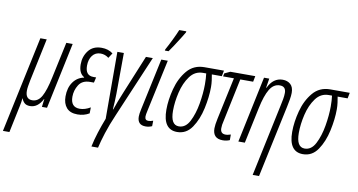

<svg xmlns="http://www.w3.org/2000/svg" viewBox="-142 -1030 2827 1515"><g transform="rotate(10 1271.5 -272.5)"><path d="M2 240 47 25Q55 -12 57 -39H59Q66 -18 81.5 -4Q97 10 126 10Q188 10 226 -64H228L220 0H261L373 -531H322L260 -242Q238 -137 210 -87.5Q182 -38 135 -38Q81 -38 81 -105Q81 -122 84.5 -143Q88 -164 93 -190L165 -531H114L-50 240Z M600 -15 601 -63Q557 -37 516 -37Q443 -37 443 -121Q443 -172 470.5 -216Q498 -260 561 -260H591L601 -303H579Q514 -303 514 -382Q514 -432 538 -463.5Q562 -495 604 -495Q640 -495 669 -472L695 -512Q658 -541 604 -541Q535 -541 499 -494Q463 -447 463 -385Q463 -312 508 -288L507 -285Q453 -274 421 -228.5Q389 -183 389 -114Q389 -57 418 -23.5Q447 10 506 10Q558 10 600 -15Z M712 240Q723 190 746 118Q769 46 806 -39L1015 -531H960L835 -227Q800 -143 778 -78H775Q778 -108 779 -142Q780 -176 781 -203L783 -531H731L732 5Q709 64 690 123.5Q671 183 659 240Z M1128 -606Q1140 -622 1162.5 -656.5Q1185 -691 1206.5 -725Q1228 -759 1237 -775L1239 -785H1182Q1169 -752 1143.5 -700Q1118 -648 1100 -616L1098 -606ZM1103 -1 1104 -45Q1083 -37 1065 -37Q1038 -37 1038 -68Q1038 -82 1046 -117L1135 -531H1083L995 -120Q986 -79 986 -58Q986 10 1052 10Q1079 10 1103 -1Z M1507 -385Q1507 -412 1503.5 -438Q1500 -464 1496 -485H1576L1585 -531H1429Q1343 -531 1290.5 -468.5Q1238 -406 1214.5 -317Q1191 -228 1191 -149Q1191 10 1304 10Q1378 10 1422.5 -55.5Q1467 -121 1487 -213.5Q1507 -306 1507 -385ZM1244 -150Q1244 -220 1262.5 -298Q1281 -376 1321 -430.5Q1361 -485 1425 -485H1451Q1456 -448 1456 -399Q1456 -327 1441.5 -242.5Q1427 -158 1395.5 -97Q1364 -36 1310 -36Q1244 -36 1244 -150Z M1726 1V-44Q1716 -41 1706 -38.5Q1696 -36 1685 -36Q1643 -36 1643 -80Q1643 -94 1645 -108Q1647 -122 1652 -142L1724 -485H1827L1836 -531H1636L1591 -510L1586 -485H1673L1601 -149Q1590 -98 1590 -70Q1590 12 1670 12Q1700 12 1726 1Z M2002 240 2125 -337Q2131 -365 2136.5 -396.5Q2142 -428 2142 -451Q2142 -497 2117.5 -519Q2093 -541 2055 -541Q1979 -541 1939 -456H1936L1948 -531H1906L1794 0H1846L1907 -288Q1928 -389 1959 -441Q1990 -493 2040 -493Q2089 -493 2089 -441Q2089 -418 2084 -390.5Q2079 -363 2073 -336L1951 240Z M2515 -385Q2515 -412 2511.5 -438Q2508 -464 2504 -485H2584L2593 -531H2437Q2351 -531 2298.5 -468.5Q2246 -406 2222.5 -317Q2199 -228 2199 -149Q2199 10 2312 10Q2386 10 2430.5 -55.5Q2475 -121 2495 -213.5Q2515 -306 2515 -385ZM2252 -150Q2252 -220 2270.5 -298Q2289 -376 2329 -430.5Q2369 -485 2433 -485H2459Q2464 -448 2464 -399Q2464 -327 2449.5 -242.5Q2435 -158 2403.5 -97Q2372 -36 2318 -36Q2252 -36 2252 -150Z"/></g></svg>

Font: Noto Sans Display Condensed Light
Style: Italic
Weight: 300
Width: 3
Designer: Monotype Design team
Foundry: Monotype Imaging Inc.
Version: 1.000